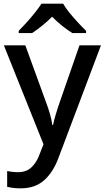

<svg xmlns="http://www.w3.org/2000/svg" viewBox="-20 -786 570 1046"><path d="M1 -539H118L229 -234Q242 -200 251.5 -167.5Q261 -135 265 -105H269Q274 -130 284.5 -165Q295 -200 307 -234L413 -539H530L299 73Q270 152 220.5 196Q171 240 93 240Q68 240 50 237.5Q32 235 19 232V146Q30 148 45.5 150Q61 152 78 152Q124 152 152 125Q180 98 195 56L217 0ZM324 -766Q336 -744 358.5 -716.5Q381 -689 405.5 -662.5Q430 -636 449 -618V-606H374Q348 -622 319 -645Q290 -668 264 -695Q237 -668 209 -645.5Q181 -623 155 -606H82V-618Q101 -637 124.5 -663Q148 -689 170 -716.5Q192 -744 206 -766Z"/></svg>

Font: Noto Sans Nag Mundari Medium
Style: Regular
Weight: 500
Version: Version 1.000